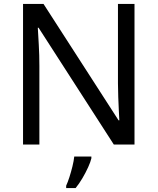

<svg xmlns="http://www.w3.org/2000/svg" viewBox="-20 -827 800 975"><path d="M663 -93H558L176 -686H172Q174 -651 177 -599Q180 -547 180 -492V-93H97V-807H201L582 -216H586Q585 -232 583.5 -264Q582 -296 580.5 -334Q579 -372 579 -404V-807H663ZM444 -23Q440 -5 427.5 22.5Q415 50 398.5 78Q382 106 364 128H316V116Q324 99 332.5 72.5Q341 46 348 17.5Q355 -11 357 -32H444Z"/></svg>

Font: Noto Sans Kannada UI
Style: Regular
Weight: 400
Designer: Jelle Bosma - Monotype Design Team
Foundry: Monotype Imaging Inc.
Version: Version 2.005; ttfautohint (v1.8.4.7-5d5b)